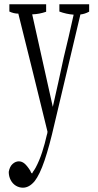

<svg xmlns="http://www.w3.org/2000/svg" viewBox="-20 -580 458 900"><path d="M397.9 -560.1Q397.9 -538.1 397.9 -525.4Q377.4 -514.2 356.9 -512.2Q294.4 -251 235.4 0.5Q211.4 106 188.7 172.6Q166 239.3 142.1 269.5Q116.7 299.8 87.4 299.8Q69.8 299.8 54.4 290.5Q39.1 281.2 30 263.9Q21 246.6 21 225.6Q25.4 200.7 39.1 188.5Q52.7 176.3 68.4 176.3Q82 176.3 94.2 186Q106.4 195.8 121.6 219.7Q125.5 231 129.4 232.4Q131.3 234.4 133.8 226.6Q141.1 216.8 147 206.1Q164.6 173.3 177.5 133.5Q190.4 93.8 199.7 51.8Q201.2 49.8 202.6 38.6Q202.6 38.6 202.6 37.1Q136.2 -234.9 65.9 -516.1Q44.9 -516.1 23.9 -525.9Q23.9 -538.1 23.9 -560.1Q23.9 -560.1 196.3 -560.1Q196.3 -537.6 196.3 -524.9Q164.1 -513.7 130.9 -512.7Q179.7 -291 227.5 -79.1Q252.9 -189.9 278.8 -311Q302.2 -406.2 325.2 -511.2Q291 -513.7 258.3 -525.9Q258.3 -538.1 258.3 -560.1Q258.3 -560.1 397.9 -560.1Z"/></svg>

Font: Scarab Serif
Style: Light
Weight: 300
Designer: John Roberts
Foundry: Scarab
Version: 1.0